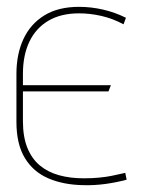

<svg xmlns="http://www.w3.org/2000/svg" viewBox="-20 -530 418 561"><path d="M297 -263 304 -281H47V-314Q47 -369 66 -408.5Q85 -448 121.5 -469.5Q158 -491 211 -491Q243 -491 276 -483.5Q309 -476 341 -459L348 -478Q316 -494 281 -502Q246 -510 211 -510Q150 -510 109.5 -485Q69 -460 48.5 -416Q28 -372 28 -314V-174Q28 -109 52.5 -68.5Q77 -28 121 -9Q165 10 223 11Q255 12 288 7.5Q321 3 350 -5L346 -25Q341 -24 330.5 -21.5Q320 -19 305 -16Q290 -13 269.5 -11Q249 -9 225 -9Q185 -9 152.5 -18Q120 -27 96.5 -46.5Q73 -66 60 -98Q47 -130 47 -176V-263Z"/></svg>

Font: Advent Pro Thin
Style: Regular
Weight: 250
Version: Version 3.000